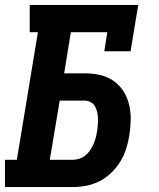

<svg xmlns="http://www.w3.org/2000/svg" viewBox="-21 -755 641 775"><path d="M-1 0V-110H47L132 -625H99V-735H537L506 -548H400L412 -625H265L238 -459H320Q352 -459 382 -452.5Q412 -446 436.5 -429Q461 -412 477 -387Q493 -362 500 -333Q507 -304 506.5 -272Q506 -240 501 -209Q497 -182 488.5 -155Q480 -128 465 -103.5Q450 -79 428.5 -58Q407 -37 381.5 -24Q356 -11 328.5 -5.5Q301 0 273 0ZM273 -110Q287 -110 300 -114.5Q313 -119 324 -128Q335 -137 343 -149Q351 -161 356.5 -173.5Q362 -186 365.5 -199.5Q369 -213 371 -226Q373 -239 374 -252Q375 -265 374.5 -278Q374 -291 371 -303.5Q368 -316 362 -326.5Q356 -337 344.5 -343Q333 -349 320 -349H220L180 -110Z"/></svg>

Font: Iosevka Slab XBdEx
Style: Italic
Weight: 800
Width: 7
Italic angle: -9°
Monospace: yes
Designer: Belleve Invis
Foundry: Belleve Invis
Version: Version 11.1.1; ttfautohint (v1.8.3)